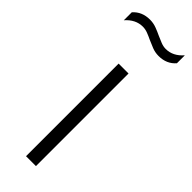

<svg xmlns="http://www.w3.org/2000/svg" viewBox="-295 -778 794 794"><g transform="rotate(45 102.5 -381.0)"><path d="M73.5 0V-541.5H131.5V0ZM168 -680.5Q148 -680.5 130 -687.5Q112 -694.5 95.5 -702Q80 -709.5 65.5 -715Q51 -720.5 36.5 -720.5Q-5.5 -720.5 -38 -683.5V-730Q-10 -762 37 -762Q57 -762 75 -755.2Q93 -748.5 109.5 -740.5Q125 -733.5 139.5 -727.8Q154 -722 168.5 -722Q210.5 -722 243 -759.5V-713Q215 -680.5 168 -680.5Z"/></g></svg>

Font: Encode Sans SemiCondensed SemiCondensed Light
Style: Regular
Weight: 300
Width: 4
Designer: Multiple Designers
Foundry: Impallari Type
Version: Version 3.000; ttfautohint (v1.8.3) -l 8 -r 50 -G 200 -x 14 